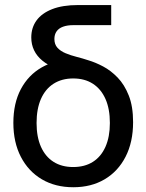

<svg xmlns="http://www.w3.org/2000/svg" viewBox="-20 -748 594 779"><path d="M277.3 11.7Q204.6 11.7 149.9 -20.5Q95.2 -52.7 64.7 -111.6Q34.2 -170.4 34.2 -249.5Q34.2 -329.1 64.7 -386.5Q95.2 -443.8 149.9 -474.9Q204.6 -505.9 276.9 -505.9V-449.7Q237.3 -458 205.6 -470.9Q173.8 -483.9 151.9 -502Q129.9 -520 118.4 -543.7Q106.9 -567.4 106.9 -596.2Q106.9 -635.7 128.2 -665Q149.4 -694.3 191.7 -710.9Q233.9 -727.5 296.9 -727.5H431.2V-646H277.8Q252.9 -646 235.6 -639.6Q218.3 -633.3 209.5 -620.6Q200.7 -607.9 200.7 -589.8Q200.7 -567.9 213.1 -554.2Q225.6 -540.5 246.1 -532Q266.6 -523.4 290.8 -517.3Q314.9 -511.2 338.4 -503.4Q366.7 -495.1 398.2 -478.5Q429.7 -461.9 457.3 -433.3Q484.9 -404.8 502.4 -360.6Q520 -316.4 520 -252.4Q520 -171.4 489.5 -112.1Q459 -52.7 404.5 -20.5Q350.1 11.7 277.3 11.7ZM276.9 -70.3Q323.7 -70.3 356.9 -91.3Q390.1 -112.3 408 -152.6Q425.8 -192.9 425.8 -249Q425.8 -306.2 408 -346.4Q390.1 -386.7 356.9 -408.2Q323.7 -429.7 276.9 -429.7Q231 -429.7 197.5 -408.4Q164.1 -387.2 146.2 -346.7Q128.4 -306.2 128.4 -249Q128.4 -192.4 146.2 -152.3Q164.1 -112.3 197.3 -91.3Q230.5 -70.3 276.9 -70.3Z"/></svg>

Font: Inter Cardless Display
Style: Regular
Weight: 400
Designer: Rasmus Andersson
Foundry: rsms
Version: Version 4.001;git-9221beed3